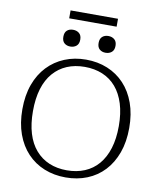

<svg xmlns="http://www.w3.org/2000/svg" viewBox="-107 -1096 994 1196"><g transform="rotate(10 390.5 -498.0)"><path d="M390 17Q317 17 255 -8Q193 -33 147.5 -81Q102 -129 77 -198Q52 -267 52 -355Q52 -443 77 -512Q102 -581 147.5 -629Q193 -677 255 -702.5Q317 -728 390 -728Q464 -728 526 -702.5Q588 -677 633 -629Q678 -581 703 -512Q728 -443 728 -355Q728 -267 703 -198Q678 -129 633 -81Q588 -33 526 -8Q464 17 390 17ZM390 -28Q452 -28 502.5 -49Q553 -70 588.5 -111.5Q624 -153 643 -214Q662 -275 662 -355Q662 -435 643 -496Q624 -557 588.5 -598.5Q553 -640 502.5 -661Q452 -682 390 -682Q328 -682 278 -661Q228 -640 192 -598.5Q156 -557 137.5 -496Q119 -435 119 -355Q119 -275 137.5 -214Q156 -153 192 -111.5Q228 -70 278 -49Q328 -28 390 -28ZM332 -844Q332 -817 316.5 -804Q301 -791 278 -791Q255 -791 240 -804Q225 -817 225 -844Q225 -871 239.5 -884Q254 -897 278 -897Q301 -897 316.5 -884Q332 -871 332 -844ZM555 -844Q555 -817 539.5 -804Q524 -791 501 -791Q478 -791 463 -804Q448 -817 448 -844Q448 -871 463 -884Q478 -897 501 -897Q524 -897 539.5 -884Q555 -871 555 -844ZM241 -1013H541V-963H241Z"/></g></svg>

Font: Roboto Serif ExtraLight
Style: Regular
Weight: 250
Version: Version 1.007